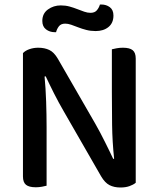

<svg xmlns="http://www.w3.org/2000/svg" viewBox="-20 -826 705 853"><path d="M583 -14Q572 -5 555 1Q538 7 515 7Q487 7 466.5 -3.5Q446 -14 429 -43L264 -330Q253 -349 241.5 -370Q230 -391 219.5 -412Q209 -433 199.5 -452.5Q190 -472 183 -487L178 -486Q183 -434 185 -374.5Q187 -315 187 -262V-1Q180 1 166.5 3.5Q153 6 139 6Q109 6 95.5 -5Q82 -16 82 -42V-590Q92 -601 110.5 -607.5Q129 -614 150 -614Q178 -614 199 -604Q220 -594 237 -565L403 -277Q414 -258 425 -237Q436 -216 446.5 -195Q457 -174 466.5 -154.5Q476 -135 483 -120L487 -121Q479 -197 478 -271.5Q477 -346 477 -417V-607Q485 -609 498 -611.5Q511 -614 526 -614Q556 -614 569.5 -603Q583 -592 583 -566ZM250 -802Q271 -802 289 -797Q307 -792 323.5 -785.5Q340 -779 354.5 -774Q369 -769 382 -769Q401 -769 410.5 -780.5Q420 -792 424 -806H430Q452 -806 468 -794Q484 -782 484 -757Q484 -724 462 -706Q440 -688 405 -688Q383 -688 363.5 -693Q344 -698 327.5 -704.5Q311 -711 296.5 -716Q282 -721 270 -721Q251 -721 242 -709.5Q233 -698 229 -683H223Q201 -683 184.5 -695.5Q168 -708 168 -733Q168 -766 193 -784Q218 -802 250 -802Z"/></svg>

Font: Baloo Tammudu 2 Medium
Style: Regular
Weight: 500
Designer: Maithili Shingre, Omkar Shende and Ek Type
Foundry: Ek Type
Version: Version 1.640;hotconv 1.0.111;makeotfexe 2.5.65597; ttfautoh